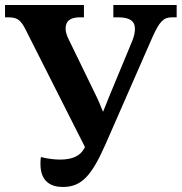

<svg xmlns="http://www.w3.org/2000/svg" viewBox="-20 -734 723 764"><path d="M230 10C304 10 344 -34 399 -158L587 -587C615 -649 631 -665 664 -665H683V-714H431V-665H451C495 -665 517 -651 517 -619C517 -607 514 -590 507 -573L417 -356C408 -332 399 -313 390 -289C380 -314 371 -336 359 -360L252 -580C245 -595 241 -608 241 -620C241 -651 260 -665 298 -665H314V-714H0V-665H13C52 -665 64 -652 84 -612L318 -149L316 -145C300 -113 267 -99 219 -99C197 -99 171 -102 143 -109C141 -100 141 -90 141 -81C141 -13 181 10 230 10Z"/></svg>

Font: Noto Serif SemiBold
Style: Regular
Weight: 600
Designer: Monotype Design Team
Foundry: Monotype Imaging Inc.
Version: Version 2.013